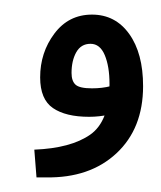

<svg xmlns="http://www.w3.org/2000/svg" viewBox="-20 -243 221 263"><path d="M30 0 27 -38Q77 -40 103.5 -58.5Q130 -77 130 -128Q130 -152 123.5 -167.5Q117 -183 104 -183Q91 -183 84.5 -171.5Q78 -160 78 -143Q78 -132 83.5 -127Q89 -122 106 -122Q120 -122 131.5 -125Q143 -128 149 -133L153 -97Q143 -89 129.5 -86Q116 -83 102 -83Q70 -83 52.5 -95Q35 -107 35 -137Q35 -171 54.5 -197Q74 -223 106 -223Q138 -223 157 -196.5Q176 -170 176 -125Q176 -67 139.5 -33Q103 1 43 0Q39 0 37.5 0Q36 0 30 0Z"/></svg>

Font: Noto Sans Arabic Condensed
Style: Regular
Weight: 400
Width: 3
Designer: Monotype Design Team, Nadine Chahine, Nizar Qandah and Khaled Hosny
Foundry: Monotype Imaging Inc.
Version: Version 2.012